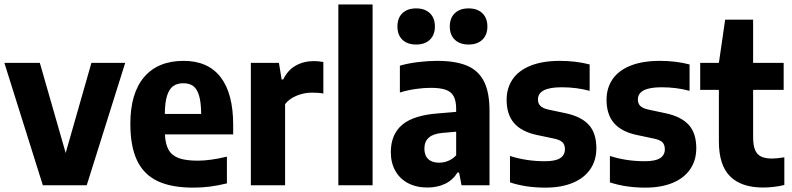

<svg xmlns="http://www.w3.org/2000/svg" viewBox="-20 -828 3540 858"><path d="M388.5 -547H539.5L367.5 0H171.5L-0.5 -547H158L273.5 -144.5Z M1022 -227.5H717Q719 -183 733.8 -157.8Q748.5 -132.5 779.5 -121.2Q810.5 -110 863.5 -110Q919.5 -110 994 -128V-8.5Q953 1.5 916.8 6Q880.5 10.5 843.5 10.5Q745.5 10.5 683.8 -19Q622 -48.5 592.2 -111.5Q562.5 -174.5 562.5 -275Q562.5 -411.5 624.2 -483.8Q686 -556 800.5 -556Q909.5 -556 965.8 -483.2Q1022 -410.5 1022 -270.5ZM716.5 -319H879Q878.5 -371 869.5 -401Q860.5 -431 843.5 -443.5Q826.5 -456 799.5 -456Q772 -456 754.2 -443.5Q736.5 -431 726.8 -401Q717 -371 716.5 -319Z M1101 -547H1226.5L1238.5 -473H1245.5Q1266 -515 1301.8 -535Q1337.5 -555 1383.5 -555Q1402 -555 1425 -551V-410Q1406.5 -414 1373.5 -414Q1338.5 -414 1305.2 -400.2Q1272 -386.5 1254 -362.5V0H1101Z M1492 0V-808H1645V0Z M2167.5 -332.5V0H2042.5L2031.5 -57H2024.5Q2003.5 -23 1968.8 -6.5Q1934 10 1890 10Q1840.5 10 1803.5 -9.5Q1766.5 -29 1746.5 -64.8Q1726.5 -100.5 1726.5 -148Q1726.5 -227.5 1777.5 -270.5Q1828.5 -313.5 1940.5 -321.5L2018.5 -328V-340.5Q2018.5 -377 2007.5 -397.5Q1996.5 -418 1972 -426.8Q1947.5 -435.5 1905 -435.5Q1873 -435.5 1836.5 -430.2Q1800 -425 1767 -414.5V-534.5Q1803 -545 1847.8 -550.5Q1892.5 -556 1933.5 -556Q2016 -556 2067 -534.5Q2118 -513 2142.8 -464.2Q2167.5 -415.5 2167.5 -332.5ZM2018.5 -134V-239.5L1957 -234Q1876.5 -227.5 1876.5 -164Q1876.5 -133.5 1893.5 -117.2Q1910.5 -101 1942 -101Q1963 -101 1982.8 -109Q2002.5 -117 2018.5 -134ZM1756 -709.5Q1756 -747.5 1778.2 -769Q1800.5 -790.5 1839.5 -790.5Q1878.5 -790.5 1901 -769Q1923.5 -747.5 1923.5 -709.5Q1923.5 -672 1901 -650.5Q1878.5 -629 1839.5 -629Q1800.5 -629 1778.2 -650.5Q1756 -672 1756 -709.5ZM1990 -709.5Q1990 -747.5 2012.5 -769Q2035 -790.5 2074 -790.5Q2113 -790.5 2135.5 -769Q2158 -747.5 2158 -709.5Q2158 -672 2135.5 -650.5Q2113 -629 2074 -629Q2035 -629 2012.5 -650.5Q1990 -672 1990 -709.5Z M2259 -13V-131Q2332.5 -107.5 2414.5 -107.5Q2462 -107.5 2483.2 -121.2Q2504.5 -135 2504.5 -161Q2504.5 -181 2494 -191.8Q2483.5 -202.5 2458.5 -208L2378.5 -225Q2310.5 -239.5 2277.2 -278Q2244 -316.5 2244 -382Q2244 -434.5 2270.8 -473.8Q2297.5 -513 2351 -534.5Q2404.5 -556 2482.5 -556Q2553.5 -556 2615 -540V-422Q2557 -438 2489.5 -438Q2384 -438 2384 -383.5Q2384 -365.5 2394.8 -354.8Q2405.5 -344 2430 -338.5L2510 -321.5Q2578.5 -306.5 2611.8 -269.5Q2645 -232.5 2645 -165.5Q2645 -111.5 2617.8 -71.8Q2590.5 -32 2539.2 -10.8Q2488 10.5 2417 10.5Q2330 10.5 2259 -13Z M2705.5 -13V-131Q2779 -107.5 2861 -107.5Q2908.5 -107.5 2929.8 -121.2Q2951 -135 2951 -161Q2951 -181 2940.5 -191.8Q2930 -202.5 2905 -208L2825 -225Q2757 -239.5 2723.8 -278Q2690.5 -316.5 2690.5 -382Q2690.5 -434.5 2717.2 -473.8Q2744 -513 2797.5 -534.5Q2851 -556 2929 -556Q3000 -556 3061.5 -540V-422Q3003.5 -438 2936 -438Q2830.5 -438 2830.5 -383.5Q2830.5 -365.5 2841.2 -354.8Q2852 -344 2876.5 -338.5L2956.5 -321.5Q3025 -306.5 3058.2 -269.5Q3091.5 -232.5 3091.5 -165.5Q3091.5 -111.5 3064.2 -71.8Q3037 -32 2985.8 -10.8Q2934.5 10.5 2863.5 10.5Q2776.5 10.5 2705.5 -13Z M3485 -125V-1.5Q3464.5 4 3439.2 7Q3414 10 3390 10Q3293 10 3242.8 -39.8Q3192.5 -89.5 3192.5 -196V-426.5H3109V-547H3192.5L3220.5 -740H3345.5V-547H3482V-426.5H3345.5V-216Q3345.5 -179.5 3354 -158.5Q3362.5 -137.5 3381 -128.5Q3399.5 -119.5 3430.5 -119.5Q3451 -119.5 3485 -125Z"/></svg>

Font: Encode Sans Semi Condensed
Style: Bold
Weight: 700
Width: 4
Designer: Multiple Designers
Foundry: Impallari Type
Version: Version 2.000